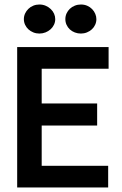

<svg xmlns="http://www.w3.org/2000/svg" viewBox="-20 -832 540 852"><path d="M56.2 0ZM56.2 -623H461.9V-526.9H165V-373H411.1V-274.9H165V-96.2H460V0H56.2ZM154.8 -812Q169.9 -812 182.9 -806.4Q195.8 -800.8 205.3 -791.7Q214.8 -782.7 220 -771Q225.1 -759.3 225.1 -747.1Q225.1 -733.9 219.5 -722.2Q213.9 -710.4 204.3 -701.9Q194.8 -693.4 181.9 -688.2Q168.9 -683.1 154.8 -683.1Q140.6 -683.1 127.9 -688.2Q115.2 -693.4 106 -701.9Q96.7 -710.4 91.3 -722.2Q85.9 -733.9 85.9 -747.1Q85.9 -760.3 91.3 -772Q96.7 -783.7 106 -792.7Q115.2 -801.8 127.9 -806.9Q140.6 -812 154.8 -812ZM338.9 -812Q354.5 -812 367.2 -806.4Q379.9 -800.8 388.9 -791.5Q397.9 -782.2 402.8 -770.5Q407.7 -758.8 407.7 -747.1Q407.7 -733.9 402.3 -722.2Q397 -710.4 387.7 -701.9Q378.4 -693.4 365.7 -688.2Q353 -683.1 338.9 -683.1Q324.7 -683.1 312 -688Q299.3 -692.9 290 -701.4Q280.8 -710 275.4 -721.7Q270 -733.4 270 -747.1Q270 -760.7 275.4 -772.5Q280.8 -784.2 290 -793Q299.3 -801.8 312 -806.9Q324.7 -812 338.9 -812Z"/></svg>

Font: InconsolataGo
Style: Bold
Weight: 700
Designer: Raph Levien, Kirill Tkachev(cyreal.org)
Foundry: Raph Levien, Kirill Tkachev(cyreal.org)
Version: Version 1.015; ttfautohint (v0.92) -l 8 -r 50 -G 200 -x 14 -